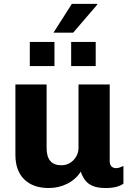

<svg xmlns="http://www.w3.org/2000/svg" viewBox="-20 -936 665 966"><path d="M225 10Q146.5 10 102 -33.5Q57.5 -77 57.5 -157.5V-511H214.5V-191Q214.5 -148 233 -126.2Q251.5 -104.5 289 -104.5Q312.5 -104.5 332 -116.2Q351.5 -128 363.2 -148.2Q375 -168.5 375 -192.5V-511H532V-126Q532 -106.5 541.5 -98.2Q551 -90 562 -90Q572 -90 582 -93.2Q592 -96.5 601 -101V-12Q588 -2 565.8 4Q543.5 10 510.5 10Q472 10 446.8 -0.5Q421.5 -11 407.8 -30Q394 -49 386.5 -72.5Q361.5 -33.5 318.8 -11.8Q276 10 225 10ZM249 -771.5 341.5 -916.5H468.5L470 -913.5L348 -771.5ZM130 -603.5V-725H254V-603.5ZM338 -603.5V-725H461.5V-603.5Z"/></svg>

Font: Chivo Medium
Style: Regular
Weight: 500
Designer: Hector Gatti
Foundry: Omnibus-Type
Version: Version 2.002